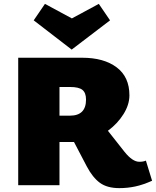

<svg xmlns="http://www.w3.org/2000/svg" viewBox="-20 -956 805 991"><path d="M765 -23Q718 -2 678 6.5Q638 15 596 15Q533 15 495.5 -12.5Q458 -40 428 -97L362 -223H287V0H74V-658H404Q516 -658 582 -608.5Q648 -559 648 -464Q648 -416 617.5 -367Q587 -318 537 -281L623 -172Q664 -121 699 -121Q720 -121 733 -127ZM287 -359H341Q424 -359 424 -442Q424 -477 405.5 -492Q387 -507 342 -507H287ZM548 -851 350 -700 154 -851 212 -936 351 -861 490 -936Z"/></svg>

Font: Ysabeau Black
Style: Regular
Weight: 900
Designer: Christian Thalmann (Catharsis Fonts)
Version: Version 0.003